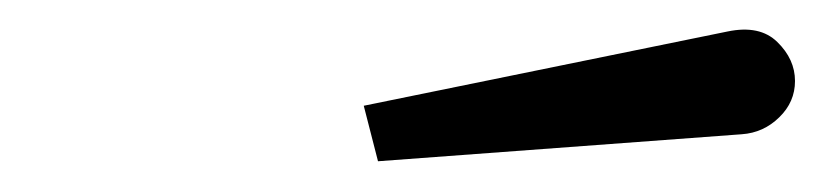

<svg xmlns="http://www.w3.org/2000/svg" viewBox="-20 -809 550 128"><path d="M474.5 -719.5 232 -701.5 222.5 -738.5 465 -788Q486.5 -792.5 498.2 -781Q510 -769.5 510 -755Q510 -741 499.5 -730.8Q489 -720.5 474.5 -719.5Z"/></svg>

Font: Bodoni* 72pt Fatface
Style: Italic
Weight: 900
Italic angle: -13°
Version: Version 2.3